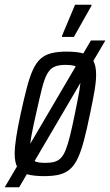

<svg xmlns="http://www.w3.org/2000/svg" viewBox="-47 -736 465 811"><path d="M-27 55 337 -565H398L34 55ZM140 8Q95 8 67 0Q39 -8 27 -28.5Q15 -49 15 -86Q15 -115 21.5 -156.5Q28 -198 40 -254Q54 -318 66 -364Q78 -410 91.5 -440Q105 -470 123.5 -487Q142 -504 169 -511Q196 -518 234 -518Q280 -518 307.5 -509.5Q335 -501 347 -479.5Q359 -458 359 -420Q359 -392 352 -351Q345 -310 333 -254Q320 -190 308 -144.5Q296 -99 282.5 -69.5Q269 -40 250.5 -23Q232 -6 205.5 1Q179 8 140 8ZM143 -48Q167 -48 183 -52.5Q199 -57 210.5 -69Q222 -81 231 -104Q240 -127 249 -163.5Q258 -200 269 -254Q281 -312 287.5 -349Q294 -386 294 -409Q294 -431 288 -442Q282 -453 268 -457.5Q254 -462 231 -462Q202 -462 184 -454.5Q166 -447 153.5 -426Q141 -405 130.5 -363.5Q120 -322 105 -254Q92 -198 85.5 -161Q79 -124 79 -100Q79 -79 85.5 -68Q92 -57 106.5 -52.5Q121 -48 143 -48ZM215 -580V-585L270 -716H340L339 -711L265 -580Z"/></svg>

Font: Saira ExtraCondensed
Style: Italic
Weight: 400
Width: 2
Italic angle: -12°
Designer: Hector Gatti with collaboration of the Omnibus-Type team
Foundry: Omnibus-Type
Version: Version 1.101